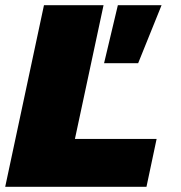

<svg xmlns="http://www.w3.org/2000/svg" viewBox="-24 -718 694 738"><path d="M145 -698H374L264 -184H578L539 0H-4ZM429 -698H597L507 -475H376Z"/></svg>

Font: Azeret Mono Black
Style: Italic
Weight: 900
Italic angle: -12°
Designer: Martin Vácha
Foundry: Displaay
Version: Version 1.000; Glyphs 3.0.3, build 3074